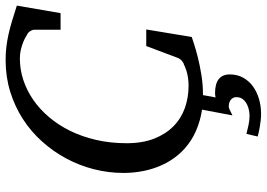

<svg xmlns="http://www.w3.org/2000/svg" viewBox="-153 -574 950 684"><g transform="rotate(-90 322.0 -232.0)"><path d="M398.9 111.8Q398.9 137.7 387.7 158.4Q376.5 179.2 356.9 193.6Q337.4 208 311.8 215.6Q286.1 223.1 257.8 223.1Q246.6 223.1 234.6 221.7Q222.7 220.2 211.9 218.5Q201.2 216.8 192.1 214.6Q183.1 212.4 177.7 210.9L187 170.9Q198.2 173.8 216.8 178Q235.4 182.1 252 182.1Q258.8 182.1 270 180.2Q281.2 178.2 291.7 173.1Q302.2 168 310.1 158.7Q317.9 149.4 317.9 134.8Q317.9 127.4 314.7 122.3Q311.5 117.2 306.9 114Q302.2 110.8 296.4 109.4Q290.5 107.9 284.7 107.9Q280.3 107.9 274.4 110.6Q268.6 113.3 252.9 121.1L273.4 12.7Q253.9 9.8 236.3 4.9Q196.3 -6.3 165.5 -25.9Q134.8 -45.4 112.3 -72.3Q89.8 -99.1 75.7 -130.6Q61.5 -162.1 54.7 -196.8Q47.9 -231.4 47.9 -267.1Q47.9 -320.3 61 -372.1Q74.2 -423.8 99.1 -470.5Q124 -517.1 159.7 -556.9Q195.3 -596.7 240 -625.5Q284.7 -654.3 337.6 -670.7Q390.6 -687 450.2 -687Q474.6 -687 497.1 -684.3Q519.5 -681.6 542.5 -676.5Q565.4 -671.4 590.3 -663.8Q615.2 -656.2 644 -647L617.2 -491.2H558.1V-584Q558.1 -591.8 552.5 -600.1Q546.9 -608.4 540 -610.8Q538.1 -611.8 531.2 -616Q524.4 -620.1 513.4 -624.5Q502.4 -628.9 487.8 -632.6Q473.1 -636.2 455.1 -636.2Q416.5 -636.2 379.4 -624Q342.3 -611.8 308.8 -588.9Q275.4 -565.9 247.1 -532.7Q218.8 -499.5 198 -457.3Q177.2 -415 165.5 -364.3Q153.8 -313.5 153.8 -255.9Q153.8 -199.2 170.2 -157.7Q186.5 -116.2 214.4 -88.9Q242.2 -61.5 279.5 -48.3Q316.9 -35.2 358.9 -35.2Q375 -35.2 388.2 -37.4Q401.4 -39.6 410.9 -42.5Q420.4 -45.4 426.3 -48.1Q432.1 -50.8 434.1 -51.8Q439.9 -52.7 447 -58.8Q454.1 -64.9 457 -71.8L500 -186H559.1L532.2 -23.9Q526.4 -22 507.1 -15.6Q487.8 -9.3 459.7 -2.2Q431.6 4.9 397 10.5Q362.3 16.1 326.2 16.1H325.2L316.9 61Q320.8 60.1 324.5 59.6Q328.1 59.1 332 59.1Q398.9 59.1 398.9 111.8Z"/></g></svg>

Font: Charis SIL Viet
Style: Italic
Weight: 400
Italic angle: -11°
Foundry: SIL International
Version: Version 5.000